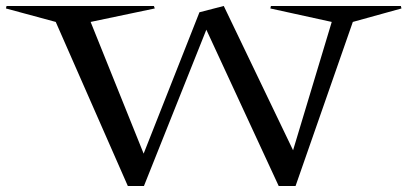

<svg xmlns="http://www.w3.org/2000/svg" viewBox="-96 -620 1358 640"><path d="M-76.2 -591.8 -74.2 -600.1H417L419.9 -591.8L206.1 -546.9L382.8 -107.9L566.9 -574.2L568.8 -579.1L649.9 -600.1L880.9 -119.1L1009.8 -546.9L805.2 -591.8L807.1 -600.1H1240.2L1242.2 -591.8L1080.1 -546.9L889.2 0H833L591.8 -521L383.8 0H330.1L89.8 -546.9Z"/></svg>

Font: Halibut Exp
Style: Regular
Weight: 400
Width: 7
Designer: Matteo Maggi
Foundry: Collletttivo
Version: Version 3.080 | FøM Fix